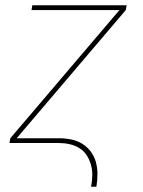

<svg xmlns="http://www.w3.org/2000/svg" viewBox="-20 -540 540 725"><path d="M324 165Q328 144 328.5 123Q329 102 323.5 82.5Q318 63 307.5 46.5Q297 30 280 19.5Q263 9 243 4.5Q223 0 202 0H16L19 -18L431 -502H99L102 -520H458L455 -502L43 -18H202Q226 -18 248.5 -13.5Q271 -9 290 2.5Q309 14 322.5 32Q336 50 342 72Q348 94 348 117.5Q348 141 344 165Z"/></svg>

Font: Iosevka SS18 Thin
Style: Italic
Weight: 100
Italic angle: -9°
Monospace: yes
Designer: Belleve Invis
Foundry: Belleve Invis
Version: Version 25.1.1; ttfautohint (v1.8.4)